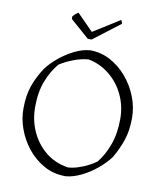

<svg xmlns="http://www.w3.org/2000/svg" viewBox="-92 -907 835 992"><g transform="rotate(10 326.0 -411.5)"><path d="M320 11Q257 11 206.5 -17Q156 -45 119.5 -90.5Q83 -136 63.5 -190.5Q44 -245 45 -297Q45 -364 62.5 -414.5Q80 -465 112 -514Q136 -547 173 -577.5Q210 -608 251.5 -628.5Q293 -649 333 -652Q389 -652 438.5 -625.5Q488 -599 525.5 -555Q563 -511 584.5 -456.5Q606 -402 606 -345Q606 -278 589 -228Q572 -178 544 -130Q518 -95 480.5 -64Q443 -33 400.5 -12.5Q358 8 320 11ZM323 -36Q347 -37 374.5 -45.5Q402 -54 427.5 -67Q453 -80 470 -93Q503 -133 525 -192.5Q547 -252 547 -329Q547 -397 519.5 -455Q492 -513 443.5 -552.5Q395 -592 333 -604Q293 -601 252.5 -585Q212 -569 183 -550Q149 -510 126 -452Q103 -394 103 -314Q103 -246 129.5 -187Q156 -128 205 -87.5Q254 -47 323 -36ZM310 -708 211 -795V-809Q217 -816 224 -822Q231 -828 239 -833L324 -747L463 -834Q465 -832 467.5 -825.5Q470 -819 470 -815L330 -708Z"/></g></svg>

Font: Labrada Light
Style: Regular
Weight: 300
Designer: Mercedes Jáuregui
Foundry: Omnibus-Type Team
Version: Version 1.000; ttfautohint (v1.8.4.7-5d5b)